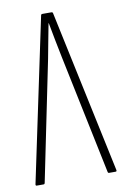

<svg xmlns="http://www.w3.org/2000/svg" viewBox="-78 -701 479 748"><g transform="rotate(-10 162.0 -327.5)"><path d="M6 0Q1 0 2 -6L138 -651Q139 -655 144 -655H179Q184 -655 185 -651L322 -6Q323 0 318 0H292Q288 0 287 -5L189 -476Q182 -511 175 -546Q168 -581 162 -615H161Q154 -581 148 -547Q142 -513 135 -478L38 -4Q37 0 33 0Z"/></g></svg>

Font: Sofia Sans Extra Condensed ExtraLight
Style: Regular
Weight: 250
Designer: Botio Nikoltchev, Ani Petrova
Foundry: lettersoup
Version: Version 4.101